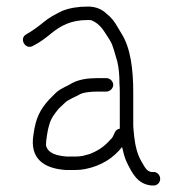

<svg xmlns="http://www.w3.org/2000/svg" viewBox="-20 -515 558 585"><path d="M304 -277H277C247.1 -277 221.9 -272.9 202 -263C186.7 -253.4 164.7 -245.6 151 -233L130 -212C103 -182.5 88.6 -155.8 82 -105C69.5 -30.2 115.3 -1.4 181 3H209C219.7 3 230 2 240 0C288.9 -9.8 325.1 -33.4 352 -67L356 -51C358.8 -38.6 362.9 -27.2 368 -17C383 13.1 399.3 45.5 440 50H447C452.3 50.7 457.2 49 461.5 45C474.7 32.8 466.9 11.1 450 9H443C425.8 9 418.1 -12.3 411 -23C399.4 -42.4 392.2 -69.4 389 -98L387 -118C386.3 -123.3 386 -129.3 386 -136V-233C386 -303.6 378.1 -368.8 350 -413L338 -433C330.1 -447.7 318.2 -462.9 306 -472C292.6 -485.4 273.7 -495 248 -495C217.4 -495 192.5 -490.7 170 -482C146.1 -470.1 130.8 -462.5 111 -446C93.8 -432.2 80.1 -421.9 61 -411C36.2 -398.6 57.1 -361.9 80 -375C102.4 -386.2 117.6 -398.1 137 -414C165.8 -437 196.1 -454 248 -454C254 -454 257.7 -453.7 259 -453C287.6 -441.5 298.8 -416.3 315 -392C325.4 -375.3 330.5 -348.6 337 -329C342.1 -308.7 344 -286.1 344 -261C344.7 -251 345 -241.7 345 -233V-123C337.7 -121.7 332.7 -118 330 -112L325 -101C323 -96.3 319.3 -91.7 314 -87C296.9 -68 279.2 -56.1 254 -46L232 -40C224.7 -38.7 217 -38 209 -38H183C154.6 -40.6 125.3 -46.7 120 -73C120 -87.4 125.5 -120.5 129 -131C135.1 -155.3 145.3 -166.9 159 -184C165.7 -190 172.3 -196.3 179 -203C190.2 -212.8 209.8 -219.7 222 -227C234.3 -234 258.1 -236 277 -236H304C314.8 -236 325 -245.5 325 -256.5C325 -267.5 314.8 -277 304 -277Z"/></svg>

Font: HoneyBee
Style: SeLit
Weight: 300
Foundry: Cannot Into Space Fonts
Version: Version 0.89